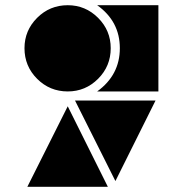

<svg xmlns="http://www.w3.org/2000/svg" viewBox="-20 -717 702 737"><path d="M268 -331H577L423 -22ZM240 -309 394 0H85ZM353 -697H588V-366H353Q440 -429 440 -532Q440 -635 353 -697ZM240 -697Q308 -697 356.5 -648.5Q405 -600 405 -532Q405 -463 356.5 -414.5Q308 -366 240 -366Q171 -366 122.5 -414.5Q74 -463 74 -532Q74 -600 122.5 -648.5Q171 -697 240 -697Z"/></svg>

Font: Geotalism
Style: Regular
Weight: 400
Designer: GGBotNet
Foundry: GGBotNet
Version: 1.00